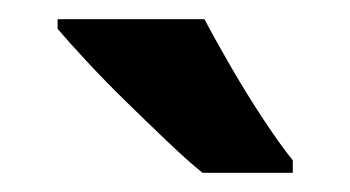

<svg xmlns="http://www.w3.org/2000/svg" viewBox="-20 -786 365 200"><path d="M193 -766Q204 -745 220.5 -716.5Q237 -688 254.5 -661.5Q272 -635 285 -619V-606H191Q176 -618 155 -638Q134 -658 111.5 -680Q89 -702 70 -722.5Q51 -743 40 -756V-766Z"/></svg>

Font: Noto Sans Gurmukhi UI Condensed
Style: Bold
Weight: 700
Width: 3
Designer: Jelle Bosma - Monotype Design Team
Foundry: Monotype Imaging Inc.
Version: Version 2.004; ttfautohint (v1.8.4.7-5d5b)